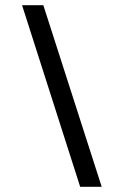

<svg xmlns="http://www.w3.org/2000/svg" viewBox="-20 -720 436 740"><path d="M372 0 147 -700H65L289 0Z"/></svg>

Font: Vanilla Cream Book
Style: Regular
Weight: 400
Designer: Jeremy Tribby, Jinavaṁso
Foundry: Tribby Type
Version: Version 1.422;Glyphs 3.1.2 (3151)